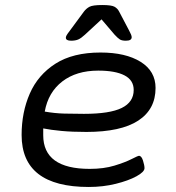

<svg xmlns="http://www.w3.org/2000/svg" viewBox="-20 -738 700 764"><path d="M333 6Q66 6 66 -201Q66 -291 98.5 -365.5Q131 -440 200.5 -484.5Q270 -529 380 -529Q480 -529 539.5 -492Q599 -455 599 -388Q599 -303 530 -258Q461 -213 324 -213Q267 -213 224.5 -217Q182 -221 152 -227Q152 -221 152 -214.5Q152 -208 152 -200Q152 -66 337 -66Q393 -66 435.5 -79Q478 -92 503.5 -105Q529 -118 533 -118Q543 -118 549 -99Q555 -80 555 -69Q555 -54 523 -36.5Q491 -19 440.5 -6.5Q390 6 333 6ZM314 -285Q417 -285 464.5 -308.5Q512 -332 512 -380Q512 -419 475.5 -438Q439 -457 371 -457Q284 -457 228 -414Q172 -371 158 -294Q198 -287 236 -286Q274 -285 314 -285ZM263 -576Q242 -576 242 -588Q242 -592 245 -597.5Q248 -603 258 -616L314 -692Q323 -704 336 -711Q349 -718 387 -718Q424 -718 436 -711Q448 -704 454 -692L494 -616Q504 -598 504 -590Q504 -576 481 -576Q465 -576 457 -581Q449 -586 436 -600L384 -661L318 -600Q303 -586 291.5 -581Q280 -576 263 -576Z"/></svg>

Font: Asap Expanded Expanded Regular
Style: Italic
Weight: 400
Width: 7
Italic angle: -6°
Designer: Pablo Cosgaya
Foundry: Omnibus-Type
Version: Version 3.001; ttfautohint (v1.8.4.7-5d5b)